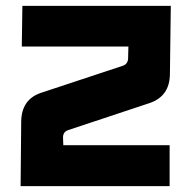

<svg xmlns="http://www.w3.org/2000/svg" viewBox="-20 -632 650 652"><path d="M50 0 52 -219Q53 -295 120 -317L398 -409Q414 -415 415 -433L416 -474H54L56 -612H560L557 -380Q556 -305 488 -282L211 -190Q194 -184 194 -165L195 -139H556V0Z"/></svg>

Font: Covid19
Style: Regular
Weight: 400
Designer: Peter Wiegel
Foundry: (c) CAT - Ing. Peter Wiegel.  for Rudolf Maass + Partner GmbH
Version: Version 001.000